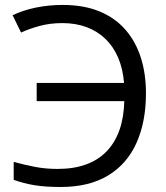

<svg xmlns="http://www.w3.org/2000/svg" viewBox="-20 -744 670 774"><path d="M231.4 -650.9Q182.1 -650.9 140.4 -639.6Q98.6 -628.4 64.9 -612.8L30.8 -682.6Q72.3 -702.6 124.5 -713.4Q176.8 -724.1 232.4 -724.1Q317.9 -724.1 381.1 -698Q444.3 -671.9 485.8 -624Q527.3 -576.2 547.9 -511.2Q568.4 -446.3 568.4 -368.7Q568.4 -252.9 530.3 -168Q492.2 -83 415.8 -36.6Q339.4 9.8 224.6 9.8Q162.6 9.8 119.4 2.7Q76.2 -4.4 35.2 -19V-91.3Q76.7 -80.1 119.9 -71.5Q163.1 -63 211.9 -63Q277.3 -63 326.9 -81.1Q376.5 -99.1 410.2 -134.3Q443.8 -169.4 461.7 -220.2Q479.5 -271 481 -336.4H127.9V-409.7H480Q475.6 -466.3 456.5 -511Q437.5 -555.7 405.3 -586.9Q373 -618.2 329.3 -634.5Q285.6 -650.9 231.4 -650.9Z"/></svg>

Font: Wonky
Style: Regular
Weight: 400
Designer: Monotype Design Team
Foundry: Monotype Imaging Inc.
Version: Version 3.000